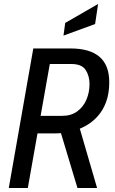

<svg xmlns="http://www.w3.org/2000/svg" viewBox="-20 -943 578 963"><path d="M24 0 147 -700H333Q430.5 -700 479.2 -658Q528 -616 528 -530.5Q528 -475 512.5 -432.5Q497 -390 469.8 -359.8Q442.5 -329.5 408 -310.8Q373.5 -292 335.2 -283Q297 -274 259 -274H124L139 -362H292.5Q337 -362 367.5 -384.5Q398 -407 413.5 -443.2Q429 -479.5 429 -521.5Q429 -562.5 409.5 -592.2Q390 -622 337.5 -622H185.5L236 -657L119.5 0ZM368.5 0 281 -291 375 -316 467 0ZM298.5 -764.5 307 -828 472 -923 457 -822.5Z"/></svg>

Font: Cabin
Style: Italic
Weight: 400
Width: 4
Italic angle: -10°
Designer: Pablo Impallari
Foundry: Pablo Impallari. http://www.impallari.com Igino Marini. http://www.ikern.com
Version: Version 3.001